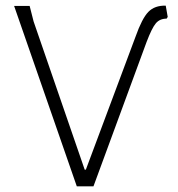

<svg xmlns="http://www.w3.org/2000/svg" viewBox="-20 -660 632 680"><path d="M30 -639H85L99 -584L280 -59H284L460 -530Q483 -595 505.5 -618Q528 -641 567 -640L574 -600L570 -594Q546 -594 532 -577.5Q518 -561 499 -511L311 0H252Z"/></svg>

Font: Luna Sans Light
Style: Regular
Weight: 300
Designer: Juan Pablo del Peral
Foundry: Huerta Tipografica
Version: Version 2.001; ttfautohint (v1.5)